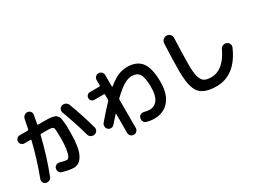

<svg xmlns="http://www.w3.org/2000/svg" viewBox="-46 -1534 3092 2316"><g transform="rotate(-30 1500.0 -376.5)"><path d="M129.9 -506.8Q106.4 -506.8 89.8 -523.4Q73.2 -540 73.2 -563Q73.2 -585.9 90.3 -603Q107.4 -620.1 129.9 -620.1H241.2Q252 -620.1 253.9 -630.9Q271.5 -716.8 280.3 -760.7Q285.2 -786.1 305.2 -801.8Q325.2 -817.4 350.1 -815.4Q375 -813.5 390.1 -793.9Q405.3 -774.4 401.4 -750Q387.7 -669.9 378.9 -629.9Q377 -620.1 387.7 -620.1H443.4Q494.1 -620.1 519.5 -620.1Q544.9 -620.1 576.2 -614.3Q607.4 -608.4 618.7 -604Q629.9 -599.6 645.5 -580.6Q661.1 -561.5 664.1 -546.9Q667 -532.2 671.9 -493.7Q676.8 -455.1 676.8 -422.9Q676.8 -390.6 676.8 -327.1Q676.8 -134.8 629.9 -43.9Q583 46.9 502.9 46.9Q444.3 46.9 348.6 19.5Q323.2 12.7 312 -10.3Q300.8 -33.2 308.6 -57.6Q315.4 -81.1 338.4 -92.3Q361.3 -103.5 383.8 -95.7Q448.2 -77.1 476.6 -77.1Q493.2 -77.1 507.8 -102.1Q522.5 -127 532.7 -190.4Q543 -253.9 543 -346.7Q543 -466.8 532.7 -486.8Q522.5 -506.8 457 -506.8H364.3Q353.5 -506.8 349.6 -495.1Q288.1 -239.3 195.3 0Q186.5 23.4 162.6 33.2Q138.7 43 115.7 35.2Q92.8 27.3 83 4.9Q73.2 -17.6 82 -41Q167 -266.6 222.7 -495.1Q224.6 -506.8 214.8 -506.8ZM837.9 -220.7Q787.1 -403.3 714.8 -598.6Q706.1 -623 716.3 -646.5Q726.6 -669.9 752 -676.8Q778.3 -684.6 802.2 -672.4Q826.2 -660.2 835.9 -634.8Q909.2 -439.5 960.9 -251Q967.8 -225.6 954.6 -203.6Q941.4 -181.6 915 -175.8Q889.6 -169.9 867.2 -182.6Q844.7 -195.3 837.9 -220.7Z M1082 -244.1Q1173.8 -353.5 1258.8 -441.4Q1266.6 -449.2 1266.6 -460.9V-529.3Q1266.6 -540 1254.9 -540H1123Q1100.6 -540 1085.4 -555.7Q1070.3 -571.3 1070.3 -593.3Q1070.3 -615.2 1085.4 -631.3Q1100.6 -647.5 1123 -647.5H1254.9Q1266.6 -647.5 1266.6 -658.2V-733.4Q1266.6 -758.8 1284.2 -775.9Q1301.8 -793 1326.7 -793Q1351.6 -793 1369.1 -775.4Q1386.7 -757.8 1386.7 -733.4V-574.2Q1386.7 -571.3 1389.6 -569.3Q1392.6 -567.4 1394.5 -569.3Q1473.6 -634.8 1535.6 -660.6Q1597.7 -686.5 1660.2 -686.5Q1796.9 -686.5 1859.9 -602.1Q1922.9 -517.6 1922.9 -327.1Q1922.9 -161.1 1846.2 -70.8Q1769.5 19.5 1639.6 19.5Q1581.1 19.5 1530.3 2.9Q1506.8 -3.9 1497.1 -27.8Q1487.3 -51.8 1495.1 -77.1Q1502.9 -100.6 1525.4 -109.9Q1547.9 -119.1 1572.3 -113.3Q1608.4 -103.5 1639.6 -102.5Q1711.9 -102.5 1752.4 -158.7Q1793 -214.8 1793 -327.1Q1793 -461.9 1761.7 -512.7Q1730.5 -563.5 1653.3 -563.5Q1605.5 -563.5 1545.4 -528.8Q1485.4 -494.1 1393.6 -406.2Q1386.7 -399.4 1386.7 -386.7V2.9Q1386.7 28.3 1369.1 45.9Q1351.6 63.5 1326.7 63.5Q1301.8 63.5 1284.2 45.9Q1266.6 28.3 1266.6 2.9V-259.8Q1266.6 -262.7 1264.2 -264.2Q1261.7 -265.6 1259.8 -263.7Q1199.2 -195.3 1171.9 -164.1Q1156.2 -145.5 1131.3 -143.6Q1106.4 -141.6 1087.9 -158.2Q1069.3 -174.8 1067.9 -200.2Q1066.4 -225.6 1082 -244.1Z M2483.4 56.6Q2313.5 56.6 2248 -25.9Q2182.6 -108.4 2182.6 -330.1Q2182.6 -493.2 2193.4 -708Q2195.3 -737.3 2216.3 -756.8Q2237.3 -776.4 2265.1 -775.4Q2293 -774.4 2312.5 -753.9Q2332 -733.4 2330.1 -704.1Q2320.3 -494.1 2320.3 -330.1Q2320.3 -221.7 2337.9 -165.5Q2355.5 -109.4 2388.2 -89.8Q2420.9 -70.3 2483.4 -70.3Q2653.3 -70.3 2761.7 -299.8Q2772.5 -324.2 2797.4 -334.5Q2822.3 -344.7 2847.2 -335Q2872.1 -325.2 2882.3 -300.8Q2892.6 -276.4 2881.8 -252Q2746.1 56.6 2483.4 56.6Z"/></g></svg>

Font: Rounded-X Mgen+ 1mn bold
Style: Bold
Weight: 700
Designer: [Source Han Sans]
Ryoko NISHIZUKA  (kana & ideographs); Paul D. Hunt (Latin, Greek & Cyrillic); Wenlong ZHANG  (bopomofo
Version: Version 1.059.20150602